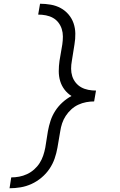

<svg xmlns="http://www.w3.org/2000/svg" viewBox="-20 -853 640 1026"><path d="M31 153 40 95Q61 95 82.5 91Q104 87 124.5 77.5Q145 68 162.5 52.5Q180 37 192 18Q204 -1 211 -22Q218 -43 222 -64L236 -152Q241 -180 250 -207.5Q259 -235 275 -260Q291 -285 313.5 -305.5Q336 -326 362 -340Q340 -354 324.5 -374.5Q309 -395 301.5 -420Q294 -445 294 -472.5Q294 -500 298 -528L313 -616Q316 -637 316 -658Q316 -679 310 -698Q304 -717 292 -732.5Q280 -748 263 -757.5Q246 -767 225.5 -771Q205 -775 184 -775L194 -833Q223 -833 251.5 -828Q280 -823 304 -810Q328 -797 346 -776Q364 -755 373 -729Q382 -703 382.5 -674Q383 -645 378 -616L364 -528Q360 -507 360 -486Q360 -465 366 -446Q372 -427 384.5 -411.5Q397 -396 414 -386.5Q431 -377 451.5 -373Q472 -369 493 -369L483 -311Q462 -311 440.5 -307Q419 -303 398.5 -293.5Q378 -284 361 -268.5Q344 -253 331.5 -234Q319 -215 312 -194Q305 -173 302 -152L287 -64Q282 -35 272 -6Q262 23 244.5 49Q227 75 202 96Q177 117 148.5 130Q120 143 90 148Q60 153 31 153Z"/></svg>

Font: Iosevka SS04 Lt Ex Obl
Style: Regular
Weight: 300
Width: 7
Italic angle: -9°
Monospace: yes
Designer: Belleve Invis
Foundry: Belleve Invis
Version: Version 19.0.0; ttfautohint (v1.8.4)